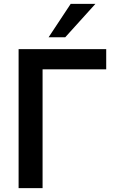

<svg xmlns="http://www.w3.org/2000/svg" viewBox="-20 -973 586 993"><path d="M76.2 0V-718.8H529.3V-614.3H200.2V0ZM231.4 -780.3 345.7 -953.1H473.6L317.4 -780.3Z"/></svg>

Font: Min Sans SemiBold
Style: Regular
Weight: 600
Designer: Jinseong-Kim, NotoSansCJK, Nunito
Foundry: Jinseong-Kim
Version: Version 1.400;Glyphs 3.1.2 (3151)